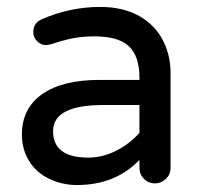

<svg xmlns="http://www.w3.org/2000/svg" viewBox="-20 -529 589 560"><path d="M125 -6.8Q86.9 -24.4 65.4 -58.6Q43.9 -92.8 43.9 -136.7Q43.9 -212.9 103 -254.4Q162.1 -295.9 269.5 -295.9H386.7V-302.7Q386.7 -365.2 356 -394Q325.2 -422.9 256.8 -422.9Q221.7 -422.9 193.4 -417.5Q165 -412.1 127 -399.4L114.3 -397.5Q99.6 -397.5 88.4 -408.7Q77.1 -419.9 77.1 -435.5Q77.1 -462.9 103.5 -473.6Q185.5 -508.8 272.5 -508.8Q339.8 -508.8 387.7 -481.4Q432.6 -455.1 455.1 -411.6Q477.5 -368.2 477.5 -315.4V-39.1Q477.5 -20.5 463.9 -7.3Q450.2 5.9 431.6 5.9Q413.1 5.9 399.9 -7.3Q386.7 -20.5 386.7 -39.1V-62.5Q316.4 10.7 204.1 10.7Q162.1 10.7 125 -6.8ZM386.7 -141.6V-222.7H281.2Q134.8 -222.7 134.8 -146.5Q134.8 -69.3 237.3 -69.3Q279.3 -69.3 318.8 -89.4Q358.4 -109.4 386.7 -141.6Z"/></svg>

Font: KTXP_ComRound
Style: Medium
Weight: 500
Version: Version 1.01;May 16, 2022;FontCreator 13.0.0.2683 64-bit